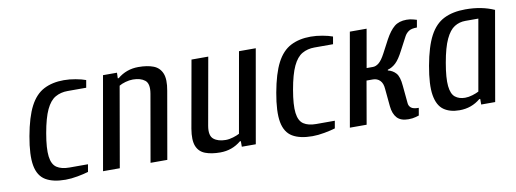

<svg xmlns="http://www.w3.org/2000/svg" viewBox="-48 -757 2726 1015"><g transform="rotate(-10 1314.5 -250.0)"><path d="M238 10Q171 10 131.5 -13.5Q92 -37 81.5 -93.5Q71 -150 89 -250Q107 -350 136.5 -406.5Q166 -463 211.5 -486.5Q257 -510 319 -510Q349 -510 382 -504Q415 -498 436 -490L429 -450H329Q292 -450 263 -433.5Q234 -417 213.5 -373.5Q193 -330 179 -250Q165 -170 170.5 -126.5Q176 -83 201 -66.5Q226 -50 268 -50H368L361 -10Q338 -3 303 3.5Q268 10 238 10Z M440 0 528 -500H603L602 -470H607Q655 -510 719 -510Q767 -510 799.5 -497.5Q832 -485 845.5 -452.5Q859 -420 848 -360L785 0H695L758 -360Q767 -413 743.5 -431.5Q720 -450 679 -450Q660 -450 639 -444Q618 -438 605 -430L530 0Z M1068 10Q1021 10 988 -2.5Q955 -15 942 -47.5Q929 -80 939 -140L1003 -500H1093L1029 -140Q1020 -88 1043.5 -69Q1067 -50 1108 -50Q1127 -50 1148 -56.5Q1169 -63 1182 -70L1258 -500H1348L1260 0H1185V-30H1180Q1132 10 1068 10Z M1563 10Q1496 10 1456.5 -13.5Q1417 -37 1406.5 -93.5Q1396 -150 1414 -250Q1432 -350 1461.5 -406.5Q1491 -463 1536.5 -486.5Q1582 -510 1644 -510Q1674 -510 1707 -504Q1740 -498 1761 -490L1754 -450H1654Q1617 -450 1588 -433.5Q1559 -417 1538.5 -373.5Q1518 -330 1504 -250Q1490 -170 1495.5 -126.5Q1501 -83 1526 -66.5Q1551 -50 1593 -50H1693L1686 -10Q1663 -3 1628 3.5Q1593 10 1563 10Z M2078 10Q2037 10 2017 -12Q1997 -34 1993 -75L1984 -170Q1982 -200 1967 -215Q1952 -230 1929 -230H1895L1855 0H1765L1853 -500H1943L1907 -295H1941Q1957 -295 1973 -308Q1989 -321 2007 -355L2044 -425Q2068 -469 2093 -489.5Q2118 -510 2159 -510Q2178 -510 2195.5 -505Q2213 -500 2213 -500L2206 -460Q2176 -460 2161.5 -450Q2147 -440 2139 -425L2102 -355Q2079 -310 2059 -291.5Q2039 -273 2016 -267L2015 -263Q2041 -257 2058 -238Q2075 -219 2079 -170L2088 -75Q2089 -60 2100.5 -50Q2112 -40 2142 -40L2135 0Q2135 0 2118 5Q2101 10 2078 10Z M2353 10Q2301 10 2268 -13.5Q2235 -37 2225.5 -93.5Q2216 -150 2234 -250Q2252 -350 2282 -406.5Q2312 -463 2359.5 -486.5Q2407 -510 2474 -510Q2519 -510 2557 -502.5Q2595 -495 2629 -480L2545 0H2470V-30H2465Q2417 10 2353 10ZM2393 -50Q2412 -50 2433 -56.5Q2454 -63 2467 -70L2534 -450H2464Q2432 -450 2405.5 -433.5Q2379 -417 2358.5 -373.5Q2338 -330 2324 -250Q2310 -170 2314.5 -126.5Q2319 -83 2340 -66.5Q2361 -50 2393 -50Z"/></g></svg>

Font: Cuprum
Style: Italic
Weight: 400
Italic angle: -10°
Designer: Jovanny Lemonad
Foundry: Jovanny Lemonad
Version: Version 3.000